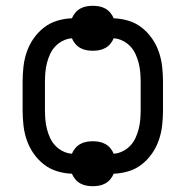

<svg xmlns="http://www.w3.org/2000/svg" viewBox="-20 -591 640 662"><path d="M300 51Q289 51 278 49Q267 47 257 41.5Q247 36 239.5 27Q232 18 228 8Q202 7 177 -0.5Q152 -8 131.5 -24Q111 -40 96 -61.5Q81 -83 72.5 -107.5Q64 -132 61 -158Q58 -184 58 -210V-310Q58 -336 61 -362Q64 -388 72.5 -412.5Q81 -437 96 -458.5Q111 -480 131.5 -496Q152 -512 177 -519.5Q202 -527 228 -528Q232 -538 239.5 -547Q247 -556 257 -561.5Q267 -567 278 -569Q289 -571 300 -571Q311 -571 322 -569Q333 -567 343 -561.5Q353 -556 360.5 -547Q368 -538 372 -528Q398 -527 423 -519.5Q448 -512 468.5 -496Q489 -480 504 -458.5Q519 -437 527.5 -412.5Q536 -388 539 -362Q542 -336 542 -310V-210Q542 -184 539 -158Q536 -132 527.5 -107.5Q519 -83 504 -61.5Q489 -40 468.5 -24Q448 -8 423 -0.5Q398 7 372 8Q368 18 360.5 27Q353 36 343 41.5Q333 47 322 49Q311 51 300 51ZM372 -61Q388 -62 403 -69.5Q418 -77 429 -88.5Q440 -100 447 -115Q454 -130 458 -145.5Q462 -161 463.5 -177.5Q465 -194 465 -210V-310Q465 -326 463.5 -342.5Q462 -359 458 -374.5Q454 -390 447 -405Q440 -420 429 -431.5Q418 -443 403 -450.5Q388 -458 372 -459Q368 -449 360.5 -440Q353 -431 343 -425.5Q333 -420 322 -418Q311 -416 300 -416Q289 -416 278 -418Q267 -420 257 -425.5Q247 -431 239.5 -440Q232 -449 228 -459Q212 -458 197 -450.5Q182 -443 171 -431.5Q160 -420 153 -405Q146 -390 142 -374.5Q138 -359 136.5 -342.5Q135 -326 135 -310V-210Q135 -194 136.5 -177.5Q138 -161 142 -145.5Q146 -130 153 -115Q160 -100 171 -88.5Q182 -77 197 -69.5Q212 -62 228 -61Q232 -71 239.5 -80Q247 -89 257 -94.5Q267 -100 278 -102Q289 -104 300 -104Q311 -104 322 -102Q333 -100 343 -94.5Q353 -89 360.5 -80Q368 -71 372 -61Z"/></svg>

Font: Iosevka HT Extended
Style: Regular
Weight: 400
Width: 7
Monospace: yes
Designer: Belleve Invis
Foundry: Belleve Invis
Version: Version 32.3.0; ttfautohint (v1.8.4)